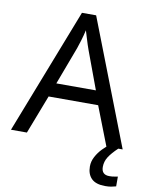

<svg xmlns="http://www.w3.org/2000/svg" viewBox="-100 -789 838 1080"><g transform="rotate(10 319.5 -248.5)"><path d="M545 0 459 -221H176L91 0H0L279 -717H360L638 0ZM352 -517Q349 -525 342 -546Q335 -567 328.5 -589.5Q322 -612 318 -624Q311 -593 302 -563.5Q293 -534 287 -517L206 -301H432ZM545 116Q545 161 590 161Q607 161 618.5 158.5Q630 156 638 155V211Q624 215 610 217.5Q596 220 576 220Q523 220 498 195Q473 170 473 126Q473 97 487.5 70Q502 43 523.5 21Q545 -1 565 -15L613 0Q579 32 562 58.5Q545 85 545 116Z"/></g></svg>

Font: Noto Sans Masaram Gondi
Style: Regular
Weight: 400
Designer: Ek Type & Mukund Gokhale
Foundry: Ek Type
Version: Version 1.004; ttfautohint (v1.8.4.7-5d5b)